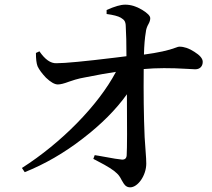

<svg xmlns="http://www.w3.org/2000/svg" viewBox="-20 -788 910 823"><path d="M538 15C571 15 607 -36 607 -87C607 -99 606 -117 604 -142C602 -165 601 -185 600 -200C596 -293 595 -391 596 -492C651 -497 712 -497 778 -493C797 -492 810 -491 817 -491C837 -491 849 -504 849 -523C849 -537 837 -551 813 -566C790 -581 769 -588 749 -588C746 -588 741 -587 734 -584C703 -572 657 -562 597 -554C598 -595 601 -627 605 -650C606 -662 610 -674 617 -686C622 -695 624 -703 624 -710C624 -720 612 -732 589 -746C564 -761 540 -768 517 -768C496 -768 470 -760 437 -745V-728C466 -724 486 -719 498 -712C506 -707 511 -703 514 -698C517 -693 519 -685 519 -676C521 -644 522 -601 522 -547C512 -546 496 -544 474 -541C343 -525 259 -517 222 -517C197 -516 173 -533 149 -568L134 -561C134 -536 136 -517 141 -504C148 -489 160 -473 177 -455C197 -436 214 -426 228 -426C239 -426 255 -430 276 -438C295 -445 311 -449 323 -452C327 -453 334 -454 343 -456C398 -467 443 -475 477 -480C401 -336 242 -175 74 -68L86 -50C171 -84 255 -132 336 -195C414 -255 477 -318 524 -384C525 -242 525 -155 523 -122C522 -109 515 -103 502 -104C489 -105 464 -109 427 -116C409 -119 395 -122 386 -123L380 -107C384 -105 390 -102 399 -97C440 -76 467 -59 481 -45C488 -39 495 -29 502 -15C508 -4 513 3 516 6C522 12 529 15 538 15Z"/></svg>

Font: AllPunType SemiBold
Style: Regular
Weight: 600
Version: 1.0